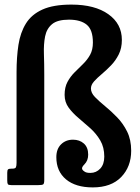

<svg xmlns="http://www.w3.org/2000/svg" viewBox="-20 -805 609 835"><path d="M550.5 -149.5Q550.5 -80 507 -35Q463.5 10 383.5 10Q309 10 267 -25Q225 -60 225 -121.5Q225 -157 245.5 -177.2Q266 -197.5 297.5 -197.5Q326 -197.5 344.8 -180.8Q363.5 -164 363.5 -132.5Q363.5 -106.5 347 -90Q332.5 -76 338.5 -67Q341.5 -62.5 349.2 -57.8Q357 -53 373 -53Q398.5 -53 416 -71.8Q433.5 -90.5 433.5 -124Q433.5 -164.5 416.2 -194Q399 -223.5 373.2 -246.8Q347.5 -270 321.8 -291.5Q296 -313 278.5 -337Q261 -361 261 -392.5Q261 -425.5 273.5 -448.8Q286 -472 304.2 -490.2Q322.5 -508.5 341 -526.5Q359.5 -544.5 371.8 -566.5Q384 -588.5 384 -620Q384 -675.5 357.2 -697.5Q330.5 -719.5 280 -719.5Q230 -719.5 206.5 -700Q183 -680.5 176.2 -647Q169.5 -613.5 171 -570.5Q172.5 -527.5 172.5 -481V-22Q172.5 -6.5 167.8 -3.2Q163 0 147.5 0H29Q17 0 14.2 -4Q11.5 -8 11.5 -20.5V-53.5Q11.5 -65 15 -68.2Q18.5 -71.5 29.5 -71.5H33.5Q46.5 -71.5 49.2 -77.5Q52 -83.5 52 -97V-491Q52 -556 60.2 -609.8Q68.5 -663.5 92.8 -702.8Q117 -742 164.5 -763.5Q212 -785 290.5 -785Q392.5 -785 451.2 -743.2Q510 -701.5 510 -631.5Q510 -595.5 496.5 -568.5Q483 -541.5 463 -520.8Q443 -500 423 -483.2Q403 -466.5 389.2 -451.2Q375.5 -436 375.5 -420Q375.5 -401 393.2 -382.8Q411 -364.5 437 -343.2Q463 -322 489.2 -295Q515.5 -268 533 -232.5Q550.5 -197 550.5 -149.5Z"/></svg>

Font: Besley* Condensed Semi
Style: Regular
Weight: 600
Width: 3
Designer: Owen Earl
Foundry: indestructible type*
Version: Version 3.000; ttfautohint (v1.8.3)